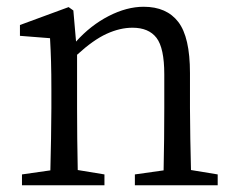

<svg xmlns="http://www.w3.org/2000/svg" viewBox="-20 -548 698 568"><path d="M545 -45 624 -32V0H379V-32L464 -44Q465 -85 465.5 -137Q466 -189 466 -228V-328Q466 -406 443 -436Q420 -466 372 -466Q335 -466 295.5 -448Q256 -430 208 -386V-228Q208 -190 208.5 -138Q209 -86 210 -45L289 -32V0H45V-32L129 -44Q130 -86 131 -138Q132 -190 132 -228V-283Q132 -330 131 -365Q130 -400 128 -435L39 -442V-474L183 -527L197 -517L205 -425Q248 -473 301.5 -500.5Q355 -528 405 -528Q473 -528 507.5 -483Q542 -438 542 -332V-228Q542 -189 543 -137.5Q544 -86 545 -45Z"/></svg>

Font: Shippori Mincho TTF
Style: Regular
Weight: 400
Version: Version 2.100